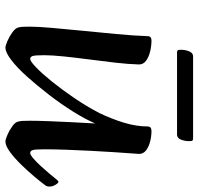

<svg xmlns="http://www.w3.org/2000/svg" viewBox="-32 -685 730 706"><g transform="rotate(90 333.0 -332.0)"><path d="M155 13Q148 13 131.5 6Q115 -1 99.5 -12Q84 -23 81 -34Q79 -41 78.5 -51.5Q78 -62 78 -77Q78 -107 82.5 -157.5Q87 -208 93 -269.5Q99 -331 105 -393.5Q111 -456 113 -510Q113 -524 129 -524Q149 -524 169.5 -519Q190 -514 203.5 -504Q217 -494 217 -478Q216 -440 210.5 -392Q205 -344 198.5 -294.5Q192 -245 187.5 -201.5Q183 -158 183 -129Q183 -96 186 -87Q189 -78 197 -78Q205 -78 227.5 -99.5Q250 -121 279.5 -157.5Q309 -194 340 -239.5Q371 -285 396 -333Q418 -379 431.5 -424Q445 -469 445 -510Q445 -524 462 -524Q481 -524 500.5 -519Q520 -514 533 -504Q546 -494 546 -478Q546 -476 544 -450.5Q542 -425 539.5 -385.5Q537 -346 534.5 -299.5Q532 -253 530.5 -208.5Q529 -164 529 -129Q529 -96 532 -87Q535 -78 543 -78Q549 -78 562.5 -89.5Q576 -101 591.5 -118Q607 -135 620 -150.5Q633 -166 640 -175Q646 -182 648 -182Q653 -182 659.5 -171Q666 -160 666 -149Q666 -139 661 -133Q650 -118 629.5 -93.5Q609 -69 585 -44.5Q561 -20 538.5 -3.5Q516 13 500 13Q493 13 476.5 6Q460 -1 444.5 -12Q429 -23 427 -34Q425 -41 424.5 -51.5Q424 -62 424 -77Q424 -102 425.5 -145Q427 -188 429.5 -234Q432 -280 434 -317Q418 -280 390.5 -236Q363 -192 329.5 -148.5Q296 -105 263 -68Q230 -31 201.5 -9Q173 13 155 13ZM172 -618Q168 -618 165.5 -620Q163 -622 163 -631Q163 -649 169 -663Q175 -677 187 -677H489Q494 -677 496.5 -675Q499 -673 499 -663Q499 -645 493 -631.5Q487 -618 475 -618Z"/></g></svg>

Font: BriemHand
Style: Regular
Weight: 400
Designer: Gunnlaugur SE Briem, Eben Sorkin
Foundry: Sorkin Type
Version: Version 1.001; ttfautohint (v1.8.4.7-5d5b)